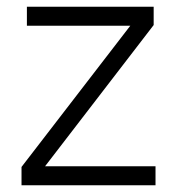

<svg xmlns="http://www.w3.org/2000/svg" viewBox="-20 -551 526 571"><path d="M442.5 -56.5V0H44V-54.5L367.5 -474.5H60V-531H437V-476.5L114 -56.5Z"/></svg>

Font: Epilogue Light
Style: Regular
Weight: 300
Designer: Tyler Finck
Foundry: Etcetera Type Co
Version: Version 2.111; ttfautohint (v1.8.3)